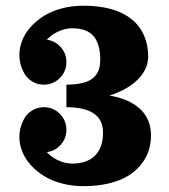

<svg xmlns="http://www.w3.org/2000/svg" viewBox="-20 -635 587 665"><path d="M142.3 -108.2Q158.4 -90.1 182.5 -79.2Q206.5 -68.4 229.5 -68.4Q282 -68.4 309.4 -96.3Q336.9 -124.3 336.9 -175.8Q336.9 -263.7 210 -263.7V-341.8Q238.5 -341.8 259.6 -346.3Q280.8 -350.8 293.5 -358.4Q306.2 -366 314 -377.6Q321.8 -389.2 324.5 -401.5Q327.1 -413.8 327.1 -429.7Q327.1 -482.7 304 -509.9Q280.8 -537.1 229.5 -537.1Q206.5 -537.1 182.5 -526.2Q158.4 -515.4 142.3 -497.3Q171.1 -493.7 190.6 -471.6Q210 -449.5 210 -419.9Q210 -387.5 187.1 -364.6Q164.3 -341.8 131.8 -341.8Q109.1 -341.8 90.3 -353.6Q71.5 -365.5 61.8 -385.3Q47.1 -412.8 47.1 -444.3Q47.1 -470 56.9 -494.9Q66.7 -519.8 85.9 -541.4Q105.2 -563 131.6 -579.6Q158 -596.2 193.4 -605.7Q228.8 -615.2 268.6 -615.2Q304.2 -615.2 334.7 -610.1Q365.2 -605 387.9 -595.8Q410.6 -586.7 428.7 -573.7Q446.8 -560.8 458.7 -545.7Q470.7 -530.5 478.5 -512.7Q486.3 -494.9 489.7 -476.9Q493.2 -459 493.2 -439.5V-439V-438.7V-438.2V-438V-437.5V-437.3V-436.8V-436.3V-436V-435.5V-435.3V-434.8V-434.6L492.9 -434.1V-433.8V-433.3V-433.1V-432.6V-432.4V-431.9V-431.6V-431.2V-430.9L492.7 -430.4V-430.2V-429.7V-429.4V-429V-428.7V-428.2L492.4 -428V-427.7V-427.2V-427V-426.5V-426.3L492.2 -425.8V-425.5V-425.3V-424.8V-424.6L491.9 -424.1V-423.8V-423.6V-423.1L491.7 -422.9V-422.4V-422.1V-421.9L491.5 -421.4V-421.1V-420.7V-420.4L491.2 -420.2V-419.7V-419.4V-419.2L491 -418.7V-418.5V-418.2L490.7 -417.7V-417.5V-417.2V-416.7L490.5 -416.5V-416.3V-415.8L490.2 -415.5V-415.3V-414.8L490 -414.6V-414.3V-414.1L489.7 -413.6V-413.3V-413.1L489.5 -412.6V-412.4V-412.1L489.3 -411.9V-411.4V-411.1L489 -410.9V-410.6L488.8 -410.2V-409.9V-409.7L488.5 -409.4V-408.9L488.3 -408.7V-408.4V-408.2L488 -407.7V-407.5L487.8 -407.2V-407V-406.5L487.5 -406.2V-406L487.3 -405.8V-405.5L487.1 -405V-404.8V-404.5L486.8 -404.3V-404.1L486.6 -403.6V-403.3L486.3 -403.1V-402.8L486.1 -402.6V-402.1V-401.9L485.8 -401.6V-401.4Q467.5 -356.4 409.4 -325Q385.7 -312.3 359.1 -304Q391.6 -298.8 417.6 -287.7Q443.6 -276.6 462.9 -259.8Q482.2 -242.9 492.6 -219.1Q502.9 -195.3 502.9 -166Q502.9 -138.7 495.1 -113.9Q487.3 -89.1 469.5 -66.3Q451.7 -43.5 425 -26.7Q398.4 -10 358.3 -0.1Q318.1 9.8 268.6 9.8Q228.8 9.8 193.4 0.2Q158 -9.3 131.6 -25.9Q105.2 -42.5 85.9 -64.1Q66.7 -85.7 56.9 -110.6Q47.1 -135.5 47.1 -161.1Q47.1 -192.6 61.8 -220.2Q71.5 -240 90.3 -251.8Q109.1 -263.7 131.8 -263.7Q164.3 -263.7 187.1 -240.8Q210 -218 210 -185.5Q210 -156 190.6 -133.9Q171.1 -111.8 142.3 -108.2Z"/></svg>

Font: Orelega One
Style: Regular
Weight: 400
Version: Version 1.1 ; ttfautohint (v1.8.3)